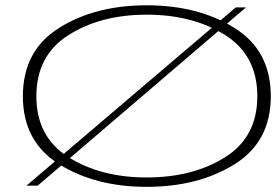

<svg xmlns="http://www.w3.org/2000/svg" viewBox="-20 -702 1044 726"><path d="M80 0H122.5L910 -674H871.5ZM534.5 4.5Q730 4.5 867 -81Q1004 -166.5 1004 -338Q1004 -510.5 867 -596.2Q730 -682 534.5 -682Q339.5 -682 203 -596.2Q66.5 -510.5 66.5 -338Q66.5 -166.5 203.5 -81Q340.5 4.5 534.5 4.5ZM534.5 -31Q361 -31 239.2 -107.5Q117.5 -184 117.5 -338Q117.5 -492.5 239.2 -569.5Q361 -646.5 534.5 -646.5Q709.5 -646.5 831.2 -569.5Q953 -492.5 953 -338Q953 -184 831.2 -107.5Q709.5 -31 534.5 -31Z"/></svg>

Font: Anybody ExtraExpanded ExtraLight
Style: Regular
Weight: 250
Width: 8
Version: Version 1.113;gftools[0.9.25]